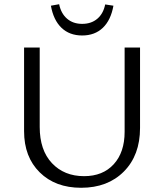

<svg xmlns="http://www.w3.org/2000/svg" viewBox="-20 -883 777 909"><path d="M517 -856 478 -862Q469 -818 440.5 -794Q412 -770 369 -770Q326 -770 297.5 -794.5Q269 -819 260 -863L221 -856Q233 -788 271 -751.5Q309 -715 369 -715Q429 -715 467 -751.5Q505 -788 517 -856ZM364 6Q242 6 168 -67Q94 -140 94 -262V-658H168V-282Q168 -172 226 -110.5Q284 -49 378 -49Q467 -49 518.5 -105.5Q570 -162 570 -259V-658H643V-277Q643 -148 566.5 -71Q490 6 364 6Z"/></svg>

Font: EauTestInfant
Style: Regular
Weight: 400
Designer: Christian Thalmann (Catharsis Fonts)
Version: Version 0.001;PS 000.001;hotconv 1.0.88;makeotf.lib2.5.64775